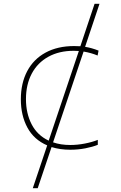

<svg xmlns="http://www.w3.org/2000/svg" viewBox="-20 -780 640 1013"><path d="M421 -508 260 -29Q300 -15 351 -15Q388 -15 427 -22.5Q466 -30 496 -42V-16Q469 -5 430.5 2.5Q392 10 351 10Q297 10 252 -4L179 213H153L229 -13Q159 -43 124.5 -107Q90 -171 90 -256Q90 -341 123.5 -404.5Q157 -468 220.5 -502.5Q284 -537 371 -537Q393 -537 404 -536L479 -760H505L429 -533Q465 -527 500 -513L495 -487Q462 -501 421 -508ZM396 -511Q386 -512 369 -512Q292 -512 235 -480.5Q178 -449 147.5 -391.5Q117 -334 117 -257Q117 -182 147 -124Q177 -66 237 -38Z"/></svg>

Font: Noto Sans Mono UI Thin
Style: Regular
Weight: 250
Monospace: yes
Designer: Monotype Design team
Foundry: Monotype Imaging Inc.
Version: Version 1.000